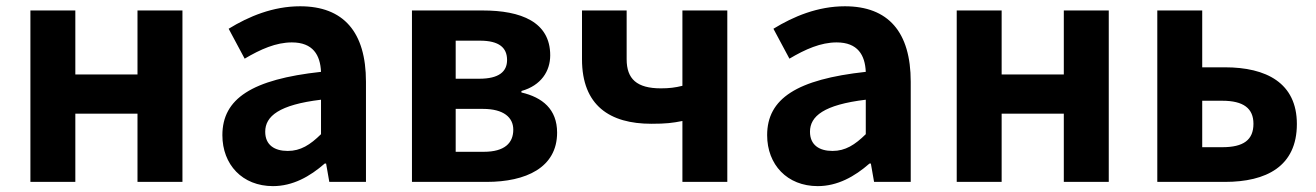

<svg xmlns="http://www.w3.org/2000/svg" viewBox="-20 -594 4297 627"><path d="M79.3 0H226V-222.8H429V0H575.8V-559.8H429V-350.9H226V-559.8H79.3Z M871.4 13.8C936 13.8 991.8 -17.4 1040.4 -59.9H1044.9L1055.4 0H1175.1V-327C1175.1 -489.3 1102 -573.5 960.1 -573.5C871.7 -573.5 792.5 -540.5 726.7 -500.1L779 -402.4C831 -433.3 881.5 -455.5 933.1 -455.5C1002.3 -455.5 1025.9 -414 1028.3 -359.4C803 -334.8 706.2 -272 706.2 -152.6C706.2 -56.5 771.5 13.8 871.4 13.8ZM919.7 -101.1C876.7 -101.1 846.1 -120.2 846.1 -163.8C846.1 -214.5 891.4 -251.9 1028.3 -268.4V-155.8C992.9 -121 961.6 -101.1 919.7 -101.1Z M1325.3 0H1569.3C1697 0 1799.3 -46.4 1799.3 -160.9C1799.3 -237.6 1751.1 -276.1 1682.8 -292V-296.8C1747.2 -314.9 1776.8 -361.8 1776.8 -413.4C1776.8 -522.7 1681.2 -559.8 1556.3 -559.8H1325.3ZM1468.1 -336.9V-461.2H1547.3C1610.4 -461.2 1635.9 -437.9 1635.9 -398.1C1635.9 -360.3 1609.6 -336.9 1545.1 -336.9ZM1468.1 -98.3V-238.4H1557.1C1625 -238.4 1656.2 -210.3 1656.2 -170.5C1656.2 -126.8 1627.6 -98.3 1559.9 -98.3Z M2208.5 0H2355.1V-559.8H2208.5V-313.8C2184.9 -307.9 2165.3 -305.5 2138.2 -305.5C2059.5 -305.5 2026.4 -336.2 2026.4 -400.5V-559.8H1880.6V-400.5C1880.6 -249.2 1971.6 -189.8 2107.2 -189.8C2155.1 -189.8 2176.2 -192.5 2208.5 -198.9Z M2650.4 13.8C2715 13.8 2770.8 -17.4 2819.4 -59.9H2823.9L2834.4 0H2954.1V-327C2954.1 -489.3 2881 -573.5 2739.1 -573.5C2650.7 -573.5 2571.5 -540.5 2505.7 -500.1L2558 -402.4C2610 -433.3 2660.5 -455.5 2712.1 -455.5C2781.3 -455.5 2804.9 -414 2807.3 -359.4C2582 -334.8 2485.2 -272 2485.2 -152.6C2485.2 -56.5 2550.5 13.8 2650.4 13.8ZM2698.7 -101.1C2655.7 -101.1 2625.1 -120.2 2625.1 -163.8C2625.1 -214.5 2670.4 -251.9 2807.3 -268.4V-155.8C2771.9 -121 2740.6 -101.1 2698.7 -101.1Z M3104.3 0H3251V-222.8H3454V0H3600.8V-559.8H3454V-350.9H3251V-559.8H3104.3Z M3759.3 0H3980.1C4114.8 0 4215.1 -50.3 4215.1 -189C4215.1 -323.5 4114.8 -374.2 3980.1 -374.2H3906V-559.8H3759.3ZM3906 -113.3V-265H3971.4C4041 -265 4073.3 -239.9 4073.3 -189.8C4073.3 -137.1 4041 -113.3 3971.4 -113.3Z"/></svg>

Font: Source Han Sans JP VF
Style: Regular
Weight: 250
Designer: Ryoko NISHIZUKA 西塚涼子 (kana, bopomofo & ideographs); Paul D. Hunt (Latin, Greek & Cyrillic); Sandoll Communications 산돌커뮤니
Foundry: Adobe
Version: Version 2.004;hotconv 1.0.118;makeotfexe 2.5.65603